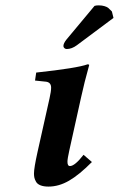

<svg xmlns="http://www.w3.org/2000/svg" viewBox="-20 -687 444 717"><path d="M283.2 -325.2 238.8 -125Q231.9 -94.2 231.9 -83Q231.9 -66.9 241.2 -66.9Q259.3 -66.9 292 -108.9L323.2 -82Q275.9 -34.2 237.8 -12.2Q199.7 9.8 161.1 9.8Q143.1 9.8 131.3 5.1Q119.6 0.5 114.7 -8.1Q109.9 -16.6 108.4 -23.4Q106.9 -30.3 106.9 -39.1Q106.9 -59.6 120.1 -119.1L165 -319.8Q170.9 -346.2 170.9 -359.4Q170.9 -378.9 152.8 -381.8L110.8 -386.2L115.2 -416Q268.6 -432.6 307.1 -446.8Q313 -446.8 313 -443.8Q294.4 -377 283.2 -325.2ZM333 -665Q338.9 -667 348.1 -667Q360.8 -667 370.1 -664.1Q379.4 -661.1 383.5 -658Q387.7 -654.8 392.1 -649.9Q396.5 -645 397.9 -644L403.8 -620.1L267.1 -518.1Q248 -503.9 229 -503.9Q224.1 -503.9 220.5 -507.3Q216.8 -510.7 216.8 -515.1Q216.8 -524.9 228 -539.1Z"/></svg>

Font: Linux Libertine G
Style: Bold Italic
Weight: 700
Italic angle: -11.5°
Designer: Philipp H. Poll
Foundry: Philipp H. Poll
Version: Version 4.1.0